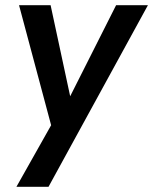

<svg xmlns="http://www.w3.org/2000/svg" viewBox="-20 -513 587 736"><path d="M176 -33 53 -493H174L249 -144L425 -493H547L166 203H43Z"/></svg>

Font: Hanken Grotesk SemiBold
Style: Italic
Weight: 600
Italic angle: -8°
Designer: Alfredo Marco Pradil
Foundry: Hanken Design Co.
Version: Version 3.014